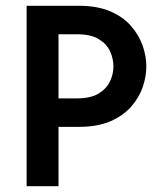

<svg xmlns="http://www.w3.org/2000/svg" viewBox="-20 -645 550 665"><path d="M72.2 0V-625H252.1Q316.7 -625 361.5 -605.9Q406.2 -586.8 433.7 -555.2Q461.1 -523.6 474 -487.2Q486.8 -450.7 486.8 -414.6Q486.8 -379.9 474.3 -343.4Q461.8 -306.9 434 -275.3Q406.2 -243.8 361.8 -224.7Q317.4 -205.6 252.1 -205.6H182.6V0ZM182.6 -304.2H245.8Q293.8 -304.2 321.2 -320.8Q348.6 -337.5 360.8 -362.8Q372.9 -388.2 372.9 -415.3Q372.9 -441 361.5 -466.7Q350 -492.4 322.2 -509.4Q294.4 -526.4 245.8 -526.4H182.6Z"/></svg>

Font: Afacad SemiBold
Style: Regular
Weight: 600
Designer: Kristian Moeller
Foundry: Dicotype
Version: Version 1.000